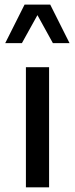

<svg xmlns="http://www.w3.org/2000/svg" viewBox="-20 -801 320 821"><path d="M277.3 -616.7H206.1L140.1 -736.3L73.7 -616.7H2.4L85 -781.2H194.8ZM90.8 -513.7H189.9V0H90.8Z"/></svg>

Font: Estedad-FD Medium
Style: Regular
Weight: 500
Designer: Amin Abedi
Version: Version 7.3